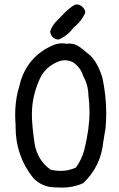

<svg xmlns="http://www.w3.org/2000/svg" viewBox="-20 -845 540 873"><path d="M246 -665Q213 -668 208 -702Q218 -733 245 -757Q308 -825 329 -825Q342 -825 354.5 -814Q367 -803 368 -788Q351 -748 314 -719Q287 -682 246 -665ZM264 8 232 7Q172 7 131 -36Q51 -136 51 -267V-276Q49 -300 49 -324Q49 -377 61 -429Q68 -452 74 -477Q110 -590 218 -638Q240 -648 262 -648Q272 -648 282 -646L294 -647Q317 -647 335 -636Q353 -625 387.5 -595Q422 -565 445 -494Q463 -412 463 -329Q463 -296 460 -263L450 -202Q439 -88 358 -12Q313 8 264 8ZM256 -68Q291 -68 325 -83Q351 -119 363 -162Q387 -259 387 -336Q387 -374 382 -412Q381 -459 358 -500Q346 -540 310 -563Q292 -571 274 -571Q252 -571 222 -554Q192 -537 169 -503Q125 -417 125 -325Q125 -276 137 -194Q149 -118 209 -74Q233 -68 256 -68Z"/></svg>

Font: Xiaolai Mono SC
Style: Regular
Weight: 400
Monospace: yes
Designer: LXGW / Nozomi Seto
Version: Version 3.113;September 30, 2024